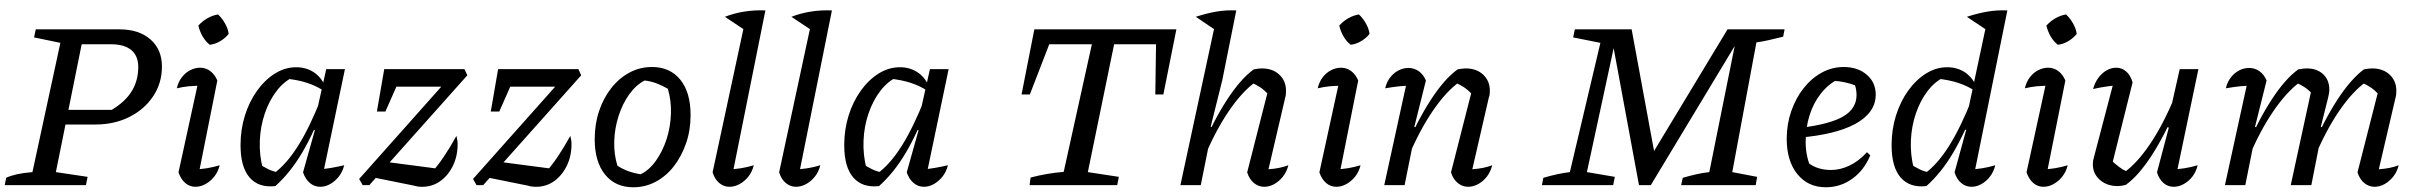

<svg xmlns="http://www.w3.org/2000/svg" viewBox="-25 -782 10209 811"><path d="M-5 0 1 -31Q20 -40 47 -46Q74 -52 112 -55L230 -601L119 -624L126 -658H480Q562 -658 610.5 -615.5Q659 -573 659 -501Q659 -431 622 -375.5Q585 -320 521.5 -288Q458 -256 377 -256H203L215 -318H447Q504 -352 531.5 -397Q559 -442 559 -499Q559 -546 529.5 -570.5Q500 -595 445 -595H320L211 -55L345 -35L338 0Z M810 -26 792 -66Q822 -67 849.5 -71.5Q877 -76 903 -84Q896 -56 880 -36Q864 -16 843 -4.5Q822 7 801 7Q776 7 757.5 -9Q739 -25 729 -54L818 -462L832 -420Q797 -420 772 -417.5Q747 -415 722 -409Q728 -436 743 -455.5Q758 -475 778.5 -485.5Q799 -496 820 -496Q844 -496 863 -482Q882 -468 893 -442ZM896 -721Q913 -705 925.5 -683Q938 -661 941 -639Q927 -621 905 -608Q883 -595 861 -593Q843 -607 830.5 -629Q818 -651 813 -674Q829 -692 850.5 -704.5Q872 -717 896 -721Z M1138 4Q1068 12 1029.5 -32Q991 -76 991 -169Q991 -235 1009.5 -294Q1028 -353 1061 -399Q1094 -445 1136.5 -471.5Q1179 -498 1226 -498Q1267 -498 1298.5 -478Q1330 -458 1347 -421L1346 -396Q1281 -441 1180 -450L1215 -457Q1175 -439 1143.5 -398Q1112 -357 1093.5 -302.5Q1075 -248 1072.5 -188Q1070 -128 1085 -70L1065 -92Q1087 -78 1108 -67.5Q1129 -57 1154 -53L1131 -49Q1185 -88 1234 -166Q1283 -244 1330 -363L1348 -347Q1302 -223 1251.5 -137.5Q1201 -52 1138 4ZM1335 -26 1318 -66Q1345 -68 1372 -72.5Q1399 -77 1429 -84Q1422 -56 1406 -36Q1390 -16 1369.5 -4.5Q1349 7 1328 7Q1303 7 1284 -9Q1265 -25 1255 -54L1305 -232L1296 -235L1353 -490H1432Z M1507 0 1492 -26 1905 -490H1937L1949 -464L1535 0ZM1723 2 1540 -35 1599 -99 1836 -68 1793 -48Q1822 -79 1849 -119Q1876 -159 1903 -208Q1905 -200 1906.5 -191Q1908 -182 1908 -174Q1908 -123 1888.5 -82.5Q1869 -42 1835.5 -17.5Q1802 7 1758 7Q1739 7 1723 2ZM1567 -311 1598 -490H1682L1603 -311ZM1626 -416 1598 -490H1937L1861 -416Z M1988 0 1973 -26 2386 -490H2418L2430 -464L2016 0ZM2204 2 2021 -35 2080 -99 2317 -68 2274 -48Q2303 -79 2330 -119Q2357 -159 2384 -208Q2386 -200 2387.5 -191Q2389 -182 2389 -174Q2389 -123 2369.5 -82.5Q2350 -42 2316.5 -17.5Q2283 7 2239 7Q2220 7 2204 2ZM2048 -311 2079 -490H2163L2084 -311ZM2107 -416 2079 -490H2418L2342 -416Z M2650 9Q2574 9 2530.5 -45Q2487 -99 2487 -194Q2487 -258 2505.5 -313Q2524 -368 2557 -410Q2590 -452 2634 -475.5Q2678 -499 2729 -499Q2805 -499 2848.5 -445.5Q2892 -392 2892 -296Q2892 -232 2873 -177Q2854 -122 2821.5 -80Q2789 -38 2745 -14.5Q2701 9 2650 9ZM2681 -46Q2717 -63 2745.5 -103Q2774 -143 2790.5 -194Q2807 -245 2809 -301Q2811 -357 2796 -407Q2772 -421 2748 -430Q2724 -439 2698 -442Q2661 -423 2632.5 -383Q2604 -343 2587.5 -291Q2571 -239 2569.5 -184.5Q2568 -130 2583 -82Q2604 -68 2629 -59Q2654 -50 2681 -46Z M3124 -653 3037 -711Q3075 -726 3118.5 -733Q3162 -740 3208 -738ZM3065 -26 3047 -66Q3078 -67 3105.5 -71.5Q3133 -76 3159 -84Q3152 -56 3136 -36Q3120 -16 3099 -4.5Q3078 7 3056 7Q3032 7 3013 -9Q2994 -25 2985 -54L3127 -715L3208 -738Z M3405 -653 3318 -711Q3356 -726 3399.5 -733Q3443 -740 3489 -738ZM3346 -26 3328 -66Q3359 -67 3386.5 -71.5Q3414 -76 3440 -84Q3433 -56 3417 -36Q3401 -16 3380 -4.5Q3359 7 3337 7Q3313 7 3294 -9Q3275 -25 3266 -54L3408 -715L3489 -738Z M3688 4Q3618 12 3579.5 -32Q3541 -76 3541 -169Q3541 -235 3559.5 -294Q3578 -353 3611 -399Q3644 -445 3686.5 -471.5Q3729 -498 3776 -498Q3817 -498 3848.5 -478Q3880 -458 3897 -421L3896 -396Q3831 -441 3730 -450L3765 -457Q3725 -439 3693.5 -398Q3662 -357 3643.5 -302.5Q3625 -248 3622.5 -188Q3620 -128 3635 -70L3615 -92Q3637 -78 3658 -67.5Q3679 -57 3704 -53L3681 -49Q3735 -88 3784 -166Q3833 -244 3880 -363L3898 -347Q3852 -223 3801.5 -137.5Q3751 -52 3688 4ZM3885 -26 3868 -66Q3895 -68 3922 -72.5Q3949 -77 3979 -84Q3972 -56 3956 -36Q3940 -16 3919.5 -4.5Q3899 7 3878 7Q3853 7 3834 -9Q3815 -25 3805 -54L3855 -232L3846 -235L3903 -490H3982Z M4944 -658 4889 -383H4855L4858 -595H4681L4570 -55L4701 -35L4694 0H4324L4328 -32Q4362 -41 4396.5 -47Q4431 -53 4468 -56L4587 -595H4407L4325 -383H4290L4344 -658Z M5060 -113 5048 -149Q5074 -210 5101.5 -263Q5129 -316 5157.5 -360Q5186 -404 5214.5 -436.5Q5243 -469 5271 -489Q5281 -491 5289.5 -492Q5298 -493 5305 -493Q5351 -493 5379 -466.5Q5407 -440 5407 -399Q5407 -392 5406.5 -385Q5406 -378 5404 -371L5333 -67Q5359 -69 5378.5 -73Q5398 -77 5417 -84Q5410 -56 5394 -36Q5378 -16 5357.5 -4.5Q5337 7 5315 7Q5291 7 5271.5 -9Q5252 -25 5243 -54L5332 -403L5336 -380Q5315 -402 5298.5 -413Q5282 -424 5259 -434L5280 -437Q5223 -397 5166 -313.5Q5109 -230 5060 -113ZM4961 0 5115 -715 5197 -738 5138 -444 5089 -247 5096 -244 5047 0ZM5112 -653 5026 -711Q5072 -726 5113 -733Q5154 -740 5197 -738Z M5629 -26 5611 -66Q5641 -67 5668.5 -71.5Q5696 -76 5722 -84Q5715 -56 5699 -36Q5683 -16 5662 -4.5Q5641 7 5620 7Q5595 7 5576.5 -9Q5558 -25 5548 -54L5637 -462L5651 -420Q5616 -420 5591 -417.5Q5566 -415 5541 -409Q5547 -436 5562 -455.5Q5577 -475 5597.5 -485.5Q5618 -496 5639 -496Q5663 -496 5682 -482Q5701 -468 5712 -442ZM5715 -721Q5732 -705 5744.5 -683Q5757 -661 5760 -639Q5746 -621 5724 -608Q5702 -595 5680 -593Q5662 -607 5649.5 -629Q5637 -651 5632 -674Q5648 -692 5669.5 -704.5Q5691 -717 5715 -721Z M6104 -54 6193 -403 6197 -380Q6176 -402 6159.5 -413Q6143 -424 6120 -434L6141 -437Q6084 -397 6027 -313.5Q5970 -230 5921 -113L5909 -149Q5935 -210 5962.5 -263Q5990 -316 6018.5 -360Q6047 -404 6075.5 -436.5Q6104 -469 6132 -489Q6142 -491 6150.5 -492Q6159 -493 6166 -493Q6212 -493 6240 -466.5Q6268 -440 6268 -399Q6268 -392 6267.5 -385Q6267 -378 6264 -371L6194 -67Q6220 -69 6239.5 -73Q6259 -77 6278 -84Q6271 -56 6255.5 -36Q6240 -16 6219 -4.5Q6198 7 6176 7Q6152 7 6132.5 -9Q6113 -25 6104 -54ZM5822 0 5923 -462 5936 -420Q5910 -420 5885.5 -417.5Q5861 -415 5826 -409Q5832 -436 5847.5 -455.5Q5863 -475 5883 -485Q5903 -495 5924 -495Q5948 -495 5967.5 -481.5Q5987 -468 5998 -442L5949 -246L5957 -244L5908 0Z M6488 0 6494 -31Q6525 -40 6552.5 -46Q6580 -52 6606 -55L6735 -601L6620 -624L6627 -658H6867L6968 -110L6944 -115L7272 -658H7513L7507 -627Q7471 -618 7444 -612Q7417 -606 7394 -603L7292 -55L7397 -35L7391 0H7076L7083 -31Q7114 -40 7141 -46Q7168 -52 7195 -55L7309 -621L7320 -617L6948 0H6898L6785 -611H6798L6678 -55L6796 -35L6789 0Z M7687 9Q7612 9 7567 -46.5Q7522 -102 7522 -196Q7522 -257 7541 -312Q7560 -367 7593 -409Q7626 -451 7669.5 -475Q7713 -499 7763 -499Q7822 -499 7860 -466.5Q7898 -434 7898 -382Q7898 -343 7875 -311.5Q7852 -280 7809.5 -257.5Q7767 -235 7708.5 -221Q7650 -207 7579 -201V-242Q7704 -257 7760.5 -290Q7817 -323 7817 -381Q7817 -411 7804 -438L7831 -413Q7803 -426 7773 -433Q7743 -440 7711 -441L7740 -448Q7697 -426 7666 -386.5Q7635 -347 7618.5 -295Q7602 -243 7602 -181Q7602 -151 7608.5 -121Q7615 -91 7628 -64L7610 -96Q7632 -79 7656.5 -71.5Q7681 -64 7709 -64Q7748 -64 7787 -82.5Q7826 -101 7861 -139L7875 -126Q7849 -63 7799 -27Q7749 9 7687 9Z M8310 -27 8293 -66Q8322 -67 8349 -71.5Q8376 -76 8403 -84Q8396 -56 8380.5 -36Q8365 -16 8344.5 -4.5Q8324 7 8303 7Q8278 7 8259 -9Q8240 -25 8231 -54L8280 -233L8271 -236L8373 -715L8454 -738ZM8112 4Q8042 12 8003.5 -32Q7965 -76 7965 -169Q7965 -235 7983.5 -294Q8002 -353 8035 -399Q8068 -445 8110.5 -471.5Q8153 -498 8200 -498Q8241 -498 8272.5 -478Q8304 -458 8321 -421L8320 -396Q8255 -441 8154 -450L8189 -457Q8149 -439 8117.5 -398Q8086 -357 8067.5 -302.5Q8049 -248 8046.5 -188Q8044 -128 8059 -70L8039 -92Q8061 -78 8082 -67.5Q8103 -57 8128 -53L8105 -49Q8159 -88 8208 -166Q8257 -244 8304 -363L8322 -347Q8276 -223 8225.5 -137.5Q8175 -52 8112 4ZM8370 -653 8283 -711Q8329 -726 8370 -733Q8411 -740 8454 -738ZM8413 -762H8414V-761Z M8616 -26 8598 -66Q8628 -67 8655.5 -71.5Q8683 -76 8709 -84Q8702 -56 8686 -36Q8670 -16 8649 -4.5Q8628 7 8607 7Q8582 7 8563.5 -9Q8545 -25 8535 -54L8624 -462L8638 -420Q8603 -420 8578 -417.5Q8553 -415 8528 -409Q8534 -436 8549 -455.5Q8564 -475 8584.5 -485.5Q8605 -496 8626 -496Q8650 -496 8669 -482Q8688 -468 8699 -442ZM8702 -721Q8719 -705 8731.5 -683Q8744 -661 8747 -639Q8733 -621 8711 -608Q8689 -595 8667 -593Q8649 -607 8636.5 -629Q8624 -651 8619 -674Q8635 -692 8656.5 -704.5Q8678 -717 8702 -721Z M8983 -434 8896 -86 8890 -108Q8908 -90 8928 -75.5Q8948 -61 8966 -55L8945 -52Q9001 -91 9057 -174Q9113 -257 9162 -376L9175 -341Q9148 -278 9120.5 -224.5Q9093 -171 9065 -127.5Q9037 -84 9009 -52Q8981 -20 8954 -1Q8935 4 8920 4Q8875 4 8845 -22Q8815 -48 8815 -89Q8815 -104 8820 -119L8910 -462L8949 -425Q8913 -422 8879.5 -417.5Q8846 -413 8816 -406Q8824 -434 8839 -454Q8854 -474 8873.5 -485Q8893 -496 8914 -496Q8937 -496 8955.5 -480.5Q8974 -465 8983 -434ZM9086 -54 9136 -243 9127 -246 9182 -490H9261L9164 -26L9147 -66Q9176 -67 9203.5 -71.5Q9231 -76 9258 -84Q9251 -56 9235.5 -36Q9220 -16 9199 -4.5Q9178 7 9157 7Q9132 7 9113.5 -9Q9095 -25 9086 -54Z M9750 -113 9738 -149Q9764 -210 9791.5 -263Q9819 -316 9847.5 -360Q9876 -404 9904.5 -436.5Q9933 -469 9960 -489Q9971 -491 9979.5 -492Q9988 -493 9995 -493Q10041 -493 10069 -466.5Q10097 -440 10097 -399Q10097 -392 10096.5 -385Q10096 -378 10094 -371L10023 -67Q10049 -69 10069 -73Q10089 -77 10107 -84Q10100 -56 10084 -36Q10068 -16 10047.5 -4.5Q10027 7 10005 7Q9981 7 9961.5 -9Q9942 -25 9933 -54L10022 -403L10026 -380Q10005 -402 9988.5 -413Q9972 -424 9949 -434L9970 -437Q9912 -396 9855 -312.5Q9798 -229 9750 -113ZM9373 0 9474 -462 9487 -420Q9461 -420 9436.5 -417.5Q9412 -415 9377 -409Q9383 -436 9398.5 -455.5Q9414 -475 9434 -485Q9454 -495 9475 -495Q9499 -495 9518.5 -481.5Q9538 -468 9549 -442L9500 -246L9508 -244L9459 0ZM9651 0 9740 -410 9748 -380Q9727 -402 9710.5 -413Q9694 -424 9671 -434L9692 -437Q9634 -395 9577 -311.5Q9520 -228 9472 -113L9460 -149Q9486 -210 9513.5 -263Q9541 -316 9569.5 -360Q9598 -404 9626.5 -436.5Q9655 -469 9683 -489Q9695 -491 9703.5 -492Q9712 -493 9718 -493Q9762 -493 9788 -468.5Q9814 -444 9814 -403Q9814 -395 9812.5 -387Q9811 -379 9809 -370L9778 -246L9786 -244L9738 0Z"/></svg>

Font: Piazzolla Thin Medium
Style: Italic
Weight: 500
Italic angle: -11.3°
Version: Version 2.005